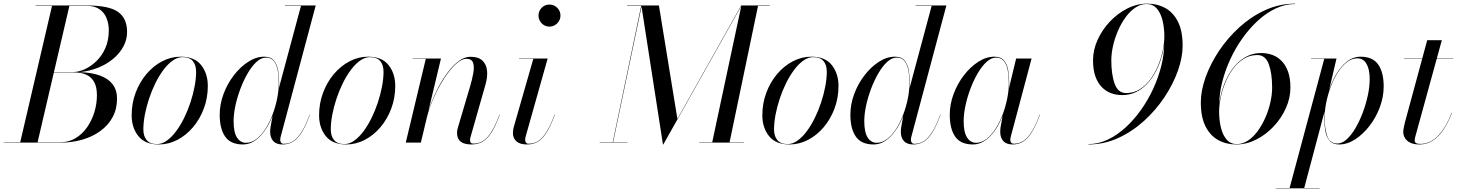

<svg xmlns="http://www.w3.org/2000/svg" viewBox="-65 -780 7968 1050"><path d="M-45 0V-2H45.5L219.5 -748H130V-750H410Q531 -750 580.5 -715Q630 -680 630 -605Q630 -563.5 610 -526Q590 -488.5 554.5 -458.8Q519 -429 472 -410Q425 -391 371 -385.5Q435.5 -383.5 481.2 -367Q527 -350.5 551 -319Q575 -287.5 575 -240Q575 -184 551 -139.5Q527 -95 484.2 -63.8Q441.5 -32.5 385.2 -16.2Q329 0 265 0ZM140.5 -2H265Q310.5 -2 347.2 -23.8Q384 -45.5 410.2 -82.5Q436.5 -119.5 450.8 -165.5Q465 -211.5 465 -260Q465 -304.5 449.8 -331.8Q434.5 -359 406.8 -371.5Q379 -384 341 -384H199L199.5 -386H335Q363.5 -386 397 -400.8Q430.5 -415.5 461 -444.5Q491.5 -473.5 510.8 -516.2Q530 -559 530 -615Q530 -649.5 518 -680Q506 -710.5 479.5 -729.2Q453 -748 410 -748H314.5Z M803.5 10Q728 10 691.5 -36Q655 -82 655 -149.5Q655 -215 676.8 -273Q698.5 -331 736 -375.2Q773.5 -419.5 821.8 -444.8Q870 -470 923 -470Q999 -470 1035.2 -423.8Q1071.5 -377.5 1071.5 -310Q1071.5 -244.5 1049.8 -186.5Q1028 -128.5 990.5 -84.2Q953 -40 904.8 -15Q856.5 10 803.5 10ZM793.5 8Q821 8 847.2 -10.8Q873.5 -29.5 897.5 -61.5Q921.5 -93.5 941.5 -134Q961.5 -174.5 976.2 -219Q991 -263.5 999.2 -307Q1007.5 -350.5 1007.5 -387.5Q1007.5 -424.5 989.5 -446Q971.5 -467.5 933 -467.5Q906 -467.5 879.5 -448.8Q853 -430 829 -398Q805 -366 785 -325.5Q765 -285 750.2 -240.5Q735.5 -196 727.2 -152.8Q719 -109.5 719 -72Q719 -35.5 737.2 -13.8Q755.5 8 793.5 8Z M1480.5 10Q1445.5 10 1429 -9Q1412.5 -28 1412.5 -58Q1412.5 -62 1412.8 -69.5Q1413 -77 1414.5 -85L1426 -148.5L1451 -232.5L1458.5 -292L1581 -748H1493.5V-750H1661.5L1469.5 -30.5Q1467.5 -23 1467.5 -14.5Q1467.5 -6.5 1472 0Q1476.5 6.5 1488 6.5Q1517 6.5 1540.8 -9.8Q1564.5 -26 1586 -61.5Q1607.5 -97 1628.5 -153.5L1630 -153Q1608.5 -95.5 1587 -59.5Q1565.5 -23.5 1539.8 -6.8Q1514 10 1480.5 10ZM1263.5 10Q1196.5 10 1166.5 -32.8Q1136.5 -75.5 1136.5 -152.5Q1136.5 -210 1157.5 -266.2Q1178.5 -322.5 1214 -368.5Q1249.5 -414.5 1292.8 -442.2Q1336 -470 1380 -470Q1415 -470 1432.5 -449.5Q1450 -429 1455.8 -395.8Q1461.5 -362.5 1461.5 -324Q1461.5 -291 1455.2 -253.5Q1449 -216 1437 -178.5Q1425 -141 1407.8 -107.2Q1390.5 -73.5 1368.5 -47Q1346.5 -20.5 1320.2 -5.2Q1294 10 1263.5 10ZM1280.5 1Q1310.5 1 1337.5 -19.8Q1364.5 -40.5 1386.8 -75.2Q1409 -110 1425.2 -152.8Q1441.5 -195.5 1450.5 -240Q1459.5 -284.5 1459.5 -324Q1459.5 -363 1453.8 -395Q1448 -427 1432.8 -446Q1417.5 -465 1389.5 -465Q1363.5 -465 1338 -441.8Q1312.5 -418.5 1290 -380Q1267.5 -341.5 1250 -295.2Q1232.5 -249 1222.5 -202.5Q1212.5 -156 1212.5 -117.5Q1212.5 -57 1231 -28Q1249.5 1 1280.5 1Z M1828.5 10Q1753 10 1716.5 -36Q1680 -82 1680 -149.5Q1680 -215 1701.8 -273Q1723.5 -331 1761 -375.2Q1798.5 -419.5 1846.8 -444.8Q1895 -470 1948 -470Q2024 -470 2060.2 -423.8Q2096.5 -377.5 2096.5 -310Q2096.5 -244.5 2074.8 -186.5Q2053 -128.5 2015.5 -84.2Q1978 -40 1929.8 -15Q1881.5 10 1828.5 10ZM1818.5 8Q1846 8 1872.2 -10.8Q1898.5 -29.5 1922.5 -61.5Q1946.5 -93.5 1966.5 -134Q1986.5 -174.5 2001.2 -219Q2016 -263.5 2024.2 -307Q2032.5 -350.5 2032.5 -387.5Q2032.5 -424.5 2014.5 -446Q1996.5 -467.5 1958 -467.5Q1931 -467.5 1904.5 -448.8Q1878 -430 1854 -398Q1830 -366 1810 -325.5Q1790 -285 1775.2 -240.5Q1760.5 -196 1752.2 -152.8Q1744 -109.5 1744 -72Q1744 -35.5 1762.2 -13.8Q1780.5 8 1818.5 8Z M2513 10Q2474 10 2454.2 -5.5Q2434.5 -21 2434.5 -53Q2434.5 -64 2436.5 -72.2Q2438.5 -80.5 2440.5 -87L2506 -308Q2517.5 -347 2523.5 -381.2Q2529.5 -415.5 2522 -437Q2514.5 -458.5 2485.5 -458.5Q2459.5 -458.5 2428 -429.8Q2396.5 -401 2365.2 -353.2Q2334 -305.5 2308.2 -248Q2282.5 -190.5 2268 -133H2267Q2275.5 -170 2292.5 -214.8Q2309.5 -259.5 2333.2 -304.2Q2357 -349 2385.5 -386.5Q2414 -424 2445 -446.8Q2476 -469.5 2508 -469.5Q2551.5 -469.5 2573.2 -448.8Q2595 -428 2598.5 -394Q2602 -360 2590.5 -319.5L2508.5 -31.5Q2507 -27 2506.2 -22.2Q2505.5 -17.5 2505.5 -13.5Q2505.5 -5.5 2509.5 0Q2513.5 5.5 2524.5 5.5Q2569.5 5.5 2602.2 -31.5Q2635 -68.5 2667 -153.5L2668.5 -153Q2647 -95.5 2625.2 -59.5Q2603.5 -23.5 2576.8 -6.8Q2550 10 2513 10ZM2154 0 2263.5 -458H2191.5V-460H2346.5L2236.5 0Z M2817 10Q2778 10 2759 -7.2Q2740 -24.5 2740 -53Q2740 -60.5 2741.2 -68.8Q2742.5 -77 2744.5 -85L2851.5 -458H2773.5V-460H2930L2809 -31Q2808 -27 2807.5 -22.8Q2807 -18.5 2807 -15Q2807 -6.5 2811.2 -0.2Q2815.5 6 2826.5 6Q2856.5 6 2880.2 -10Q2904 -26 2925.2 -61.2Q2946.5 -96.5 2968 -153.5L2969.5 -153Q2948 -95.5 2926.5 -59.5Q2905 -23.5 2879 -6.8Q2853 10 2817 10ZM2939.5 -634.5Q2923 -634.5 2909.5 -642.8Q2896 -651 2888 -664.8Q2880 -678.5 2880 -695Q2880 -711.5 2888 -725.2Q2896 -739 2909.5 -747Q2923 -755 2939.5 -755Q2956 -755 2969.8 -747Q2983.5 -739 2991.8 -725.2Q3000 -711.5 3000 -695Q3000 -678.5 2991.8 -664.8Q2983.5 -651 2969.8 -642.8Q2956 -634.5 2939.5 -634.5Z M3560.5 10 3442.5 -750H3538.5L3639.5 -130L3988.5 -750H3990.5L3562.5 10ZM3214.5 0V-2H3366.5V0ZM3285.5 0 3441.5 -748H3364.5V-750H3444.5L3287.5 0ZM3759.5 0V-2H4004.5V0ZM3829.5 0 3989.5 -750H4144.5V-748H4080.5L3924.5 0Z M4252.5 10Q4177 10 4140.5 -36Q4104 -82 4104 -149.5Q4104 -215 4125.8 -273Q4147.5 -331 4185 -375.2Q4222.5 -419.5 4270.8 -444.8Q4319 -470 4372 -470Q4448 -470 4484.2 -423.8Q4520.5 -377.5 4520.5 -310Q4520.5 -244.5 4498.8 -186.5Q4477 -128.5 4439.5 -84.2Q4402 -40 4353.8 -15Q4305.5 10 4252.5 10ZM4242.5 8Q4270 8 4296.2 -10.8Q4322.5 -29.5 4346.5 -61.5Q4370.5 -93.5 4390.5 -134Q4410.5 -174.5 4425.2 -219Q4440 -263.5 4448.2 -307Q4456.5 -350.5 4456.5 -387.5Q4456.5 -424.5 4438.5 -446Q4420.5 -467.5 4382 -467.5Q4355 -467.5 4328.5 -448.8Q4302 -430 4278 -398Q4254 -366 4234 -325.5Q4214 -285 4199.2 -240.5Q4184.5 -196 4176.2 -152.8Q4168 -109.5 4168 -72Q4168 -35.5 4186.2 -13.8Q4204.5 8 4242.5 8Z M4929.5 10Q4894.5 10 4878 -9Q4861.5 -28 4861.5 -58Q4861.5 -62 4861.8 -69.5Q4862 -77 4863.5 -85L4875 -148.5L4900 -232.5L4907.5 -292L5030 -748H4942.5V-750H5110.5L4918.5 -30.5Q4916.5 -23 4916.5 -14.5Q4916.5 -6.5 4921 0Q4925.5 6.5 4937 6.5Q4966 6.5 4989.8 -9.8Q5013.5 -26 5035 -61.5Q5056.5 -97 5077.5 -153.5L5079 -153Q5057.5 -95.5 5036 -59.5Q5014.5 -23.5 4988.8 -6.8Q4963 10 4929.5 10ZM4712.5 10Q4645.5 10 4615.5 -32.8Q4585.5 -75.5 4585.5 -152.5Q4585.5 -210 4606.5 -266.2Q4627.5 -322.5 4663 -368.5Q4698.5 -414.5 4741.8 -442.2Q4785 -470 4829 -470Q4864 -470 4881.5 -449.5Q4899 -429 4904.8 -395.8Q4910.5 -362.5 4910.5 -324Q4910.5 -291 4904.2 -253.5Q4898 -216 4886 -178.5Q4874 -141 4856.8 -107.2Q4839.5 -73.5 4817.5 -47Q4795.5 -20.5 4769.2 -5.2Q4743 10 4712.5 10ZM4729.5 1Q4759.5 1 4786.5 -19.8Q4813.5 -40.5 4835.8 -75.2Q4858 -110 4874.2 -152.8Q4890.5 -195.5 4899.5 -240Q4908.5 -284.5 4908.5 -324Q4908.5 -363 4902.8 -395Q4897 -427 4881.8 -446Q4866.5 -465 4838.5 -465Q4812.5 -465 4787 -441.8Q4761.5 -418.5 4739 -380Q4716.5 -341.5 4699 -295.2Q4681.5 -249 4671.5 -202.5Q4661.5 -156 4661.5 -117.5Q4661.5 -57 4680 -28Q4698.5 1 4729.5 1Z M5255.5 10Q5188.5 10 5158.8 -32.8Q5129 -75.5 5129 -152.5Q5129 -210 5150 -266.2Q5171 -322.5 5206.5 -368.5Q5242 -414.5 5285.2 -442.2Q5328.5 -470 5372.5 -470Q5408.5 -470 5426 -448.8Q5443.5 -427.5 5448.8 -394Q5454 -360.5 5454 -324Q5454 -291 5447.8 -253.5Q5441.5 -216 5429.5 -178.5Q5417.5 -141 5400.2 -107.2Q5383 -73.5 5360.8 -47Q5338.5 -20.5 5312.2 -5.2Q5286 10 5255.5 10ZM5273 1Q5303 1 5329.8 -19.8Q5356.5 -40.5 5379 -75.2Q5401.5 -110 5417.8 -152.8Q5434 -195.5 5443 -240Q5452 -284.5 5452 -324Q5452 -363 5446.2 -395Q5440.5 -427 5425.2 -446Q5410 -465 5382 -465Q5356 -465 5330.5 -441.8Q5305 -418.5 5282.5 -380.2Q5260 -342 5242.5 -295.8Q5225 -249.5 5215 -203Q5205 -156.5 5205 -117.5Q5205 -56.5 5223.8 -27.8Q5242.5 1 5273 1ZM5473 10Q5438 10 5421.5 -9Q5405 -28 5405 -58Q5405 -66.5 5405.5 -73.2Q5406 -80 5407 -85L5418.5 -148.5L5441 -222.5L5454 -302.5L5492 -460H5576.5L5462 -30Q5460 -22.5 5460 -14Q5460 -5.5 5464.8 0.2Q5469.5 6 5480.5 6Q5509.5 6 5533.2 -10.2Q5557 -26.5 5578.5 -61.8Q5600 -97 5621 -153.5L5622.5 -153Q5601 -95.5 5579.2 -59.5Q5557.5 -23.5 5532 -6.8Q5506.5 10 5473 10Z M5887.5 10V8Q5941 8 5992.2 -16Q6043.5 -40 6089.8 -82.2Q6136 -124.5 6174.8 -179Q6213.5 -233.5 6241.8 -295Q6270 -356.5 6285.8 -419.2Q6301.5 -482 6301.5 -540L6302.5 -580Q6302.5 -627 6292.8 -667.5Q6283 -708 6261.5 -733Q6240 -758 6205.5 -758Q6173 -758 6143.8 -738.2Q6114.5 -718.5 6090.5 -685.5Q6066.5 -652.5 6049 -612Q6031.5 -571.5 6022 -529.2Q6012.5 -487 6012.5 -450Q6012.5 -372 6031 -321.5Q6049.5 -271 6093.5 -271Q6135.5 -271 6169 -292.2Q6202.5 -313.5 6227.5 -348Q6252.5 -382.5 6269.2 -423.8Q6286 -465 6294.2 -506Q6302.5 -547 6302.5 -580H6304.5Q6304.5 -551 6298.5 -516Q6292.5 -481 6280 -445Q6267.5 -409 6248.5 -376Q6229.5 -343 6203.5 -316.8Q6177.5 -290.5 6144.8 -275.2Q6112 -260 6071.5 -260Q6041 -260 6012.5 -270Q5984 -280 5961.5 -302.5Q5939 -325 5925.8 -361.2Q5912.5 -397.5 5912.5 -450Q5912.5 -506.5 5937.2 -561.5Q5962 -616.5 6004 -661.2Q6046 -706 6099 -733Q6152 -760 6208.5 -760Q6264 -760 6308 -735.8Q6352 -711.5 6377.2 -660.8Q6402.5 -610 6402.5 -530Q6402.5 -466 6376.5 -392.8Q6350.5 -319.5 6303 -248.2Q6255.5 -177 6191 -118.5Q6126.5 -60 6049.5 -25Q5972.5 10 5887.5 10Z M6696 10Q6640.5 10 6596.8 -14.2Q6553 -38.5 6527.5 -89.2Q6502 -140 6502 -220Q6502 -284 6528 -357.2Q6554 -430.5 6601.5 -501.8Q6649 -573 6713.5 -631.5Q6778 -690 6855 -725Q6932 -760 7017 -760V-758Q6963.5 -758 6912.2 -734Q6861 -710 6814.8 -667.8Q6768.5 -625.5 6729.8 -571Q6691 -516.5 6662.8 -455Q6634.5 -393.5 6618.8 -330.8Q6603 -268 6603 -210L6602 -170Q6602 -123 6611.8 -82.5Q6621.5 -42 6643 -17Q6664.5 8 6699 8Q6731.5 8 6760.8 -11.8Q6790 -31.5 6814 -64.5Q6838 -97.5 6855.5 -138Q6873 -178.5 6882.5 -220.8Q6892 -263 6892 -300Q6892 -378 6873.8 -428.5Q6855.5 -479 6811 -479Q6769 -479 6735.5 -457.8Q6702 -436.5 6677 -402Q6652 -367.5 6635.2 -326.2Q6618.5 -285 6610.2 -244Q6602 -203 6602 -170H6600Q6600 -199.5 6606 -234.2Q6612 -269 6624.5 -305Q6637 -341 6656 -374Q6675 -407 6701 -433.2Q6727 -459.5 6760 -474.8Q6793 -490 6833 -490Q6863.5 -490 6892 -480Q6920.5 -470 6943 -447.5Q6965.5 -425 6978.8 -388.8Q6992 -352.5 6992 -300Q6992 -244 6967.2 -188.8Q6942.5 -133.5 6900.5 -88.8Q6858.5 -44 6805.5 -17Q6752.5 10 6696 10Z M6987 250 7177 -458H7105V-460H7244L7204 -289L7185 -213L7179 -171.5L7067 250ZM6912 250V248H7151.5V250ZM7248.5 5Q7274.5 5 7300 -18.2Q7325.5 -41.5 7348 -80Q7370.5 -118.5 7388 -165.2Q7405.5 -212 7415.5 -259.5Q7425.5 -307 7425.5 -347.5Q7425.5 -401 7408 -431Q7390.5 -461 7358 -461Q7328 -461 7301 -440.2Q7274 -419.5 7251.8 -384.8Q7229.5 -350 7213.2 -307.2Q7197 -264.5 7188 -220Q7179 -175.5 7179 -136Q7179 -77.5 7193.2 -36.2Q7207.5 5 7248.5 5ZM7258.5 10Q7223 10 7205.5 -11.2Q7188 -32.5 7182.5 -66Q7177 -99.5 7177 -136Q7177 -169.5 7183.2 -206.8Q7189.5 -244 7201.5 -281.5Q7213.5 -319 7230.8 -352.8Q7248 -386.5 7270 -413Q7292 -439.5 7318.5 -454.8Q7345 -470 7375 -470Q7442 -470 7472 -427.2Q7502 -384.5 7502 -307.5Q7502 -250 7481 -193.8Q7460 -137.5 7424.5 -91.5Q7389 -45.5 7346 -17.8Q7303 10 7258.5 10Z M7697.5 10Q7666.5 10 7647 0.2Q7627.5 -9.5 7618.2 -25.2Q7609 -41 7609 -58Q7609 -66 7611.5 -80.5Q7614 -95 7618 -110L7740 -560H7820L7676 -36.5Q7674.5 -31.5 7673 -24.8Q7671.5 -18 7671.5 -11Q7671.5 7 7702.5 7Q7729.5 7 7753.8 -4.2Q7778 -15.5 7799.2 -37.2Q7820.5 -59 7839.2 -90.8Q7858 -122.5 7874 -163.5L7875.5 -163Q7854 -108 7827.8 -69.2Q7801.5 -30.5 7769.2 -10.2Q7737 10 7697.5 10ZM7612.5 -458V-460H7882.5V-458Z"/></svg>

Font: Bodoni Moda 96pt
Style: Italic
Weight: 400
Italic angle: -13°
Version: Version 2.004